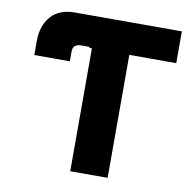

<svg xmlns="http://www.w3.org/2000/svg" viewBox="-81 -808 886 889"><g transform="rotate(10 362.0 -364.0)"><path d="M49.3 -501V-566.9Q49.3 -638.7 87.9 -683.1Q126.5 -727.5 199.2 -727.5H703.1V-578.1H482.4V0H306.6V-578.1H294.4V-582.5H254.9Q216.3 -582.5 216.3 -546.4V-501Z"/></g></svg>

Font: Inter Display ExtraBold
Style: Regular
Weight: 800
Designer: Rasmus Andersson
Foundry: rsms
Version: Version 4.000;git-a52131595